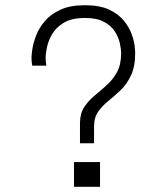

<svg xmlns="http://www.w3.org/2000/svg" viewBox="-20 -717 640 737"><path d="M287 -167V-244Q287 -281 303 -305.5Q319 -330 342.5 -349.5Q366 -369 389.5 -390Q413 -411 429 -440Q445 -469 445 -513Q445 -528 440 -551Q435 -574 421 -596Q407 -618 379.5 -633Q352 -648 307 -648Q255 -648 224.5 -629.5Q194 -611 179 -584Q164 -557 159.5 -532Q155 -507 155 -494Q155 -489 156 -480Q157 -471 158 -465H104Q103 -468 102 -476.5Q101 -485 101 -498Q101 -507 104.5 -530Q108 -553 119 -581.5Q130 -610 152 -636Q174 -662 211.5 -679.5Q249 -697 306 -697Q363 -697 399 -680Q435 -663 455.5 -637.5Q476 -612 485.5 -585.5Q495 -559 497 -539.5Q499 -520 499 -515Q499 -462 483 -428Q467 -394 443.5 -371.5Q420 -349 396.5 -330Q373 -311 357 -288.5Q341 -266 341 -231V-167ZM264 0V-95H364V0Z"/></svg>

Font: Chivo Mono Thin
Style: Regular
Weight: 250
Designer: Hector Gatti
Foundry: Omnibus-Type
Version: Version 1.008